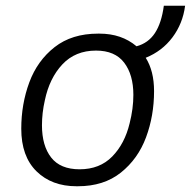

<svg xmlns="http://www.w3.org/2000/svg" viewBox="-20 -638 664 668"><path d="M487 -437Q516 -391 516 -321Q516 -235 488 -160Q460 -85 400.5 -37.5Q341 10 251 10H246Q160 10 107 -42Q54 -94 54 -190Q54 -276 82 -351.5Q110 -427 170 -474Q230 -521 321 -521H326Q403 -521 455 -477Q496 -488 519 -523Q542 -558 550 -618H624Q616 -556 580 -508Q544 -460 487 -437ZM444 -308Q444 -378 412 -420Q380 -462 314 -462Q242 -462 197 -414Q152 -366 136 -289Q126 -245 126 -202Q126 -131 158 -90Q190 -49 257 -49Q327 -49 370.5 -93.5Q414 -138 431 -209Q444 -260 444 -308Z"/></svg>

Font: Chivo Light Italic
Style: Regular
Weight: 300
Italic angle: -8.05°
Designer: Hector Gatti
Foundry: Omnibus-Type
Version: Version 1.007